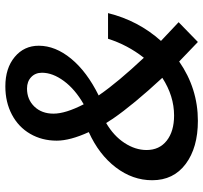

<svg xmlns="http://www.w3.org/2000/svg" viewBox="-41 -709 760 718"><g transform="rotate(-90 339.0 -350.0)"><path d="M545 -128 615 -62 541 10 517 -13 468 -60Q367 10 246 10Q146 10 85 -35.5Q24 -81 24 -161Q24 -234 72 -297Q120 -360 204 -398Q172 -468 172 -518Q172 -573 197.5 -617Q223 -661 269.5 -685.5Q316 -710 375 -710Q443 -710 485 -675Q527 -640 527 -585Q527 -523 478.5 -464Q430 -405 341 -361L344 -357Q391 -289 482 -192Q530 -253 553 -326H649Q621 -213 545 -128ZM273 -530Q273 -485 308 -417Q364 -449 395 -491Q426 -533 426 -573Q426 -598 409.5 -613.5Q393 -629 367 -629Q326 -629 299.5 -601.5Q273 -574 273 -530ZM407 -123Q307 -231 254 -308Q251 -313 247 -319Q243 -325 238 -333Q190 -305 163.5 -264.5Q137 -224 137 -182Q137 -134 172 -106.5Q207 -79 266 -79Q339 -79 407 -123Z"/></g></svg>

Font: Sarabun Medium
Style: Italic
Weight: 500
Italic angle: -10°
Designer: Suppakit Chalermlarp | Katatrad Co.,Ltd.
Foundry: Cadson Demak Co.,Ltd.
Version: Version 1.000; ttfautohint (v1.6)